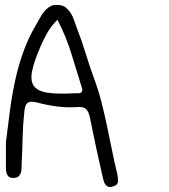

<svg xmlns="http://www.w3.org/2000/svg" viewBox="-20 -731 682 775"><path d="M3.9 -68.4V-157.2Q11.7 -218.8 19.5 -279.8Q27.3 -340.8 40 -400.9Q52.7 -460.9 73.2 -519Q93.8 -577.1 126 -631.8Q133.8 -644.5 141.6 -659.2Q149.4 -673.8 159.2 -685.5Q168.9 -697.3 182.6 -705.1Q196.3 -712.9 214.8 -710.9Q234.4 -710 246.1 -700.2Q257.8 -690.4 266.1 -677.2Q274.4 -664.1 279.3 -648.4Q284.2 -632.8 290 -618.2Q309.6 -568.4 325.2 -517.1Q340.8 -465.8 359.4 -415Q377 -368.2 389.2 -320.3Q401.4 -272.5 411.6 -224.1Q421.9 -175.8 431.6 -127Q441.4 -78.1 453.1 -30.3Q457 -13.7 456.1 2Q455.1 17.6 432.6 22.5Q420.9 25.4 414.1 21.5Q407.2 17.6 403.3 10.7Q399.4 3.9 397.5 -4.9Q395.5 -13.7 393.6 -20.5Q379.9 -80.1 367.2 -139.2Q354.5 -198.2 342.8 -257.8Q337.9 -280.3 327.6 -290.5Q317.4 -300.8 292 -298.8Q251 -295.9 210 -301.3Q168.9 -306.6 128.9 -317.4Q116.2 -320.3 107.4 -320.3Q92.8 -320.3 86.4 -310.5Q80.1 -300.8 78.1 -279.3Q72.3 -226.6 71.3 -174.8Q70.3 -123 67.4 -70.3Q67.4 -60.5 66.9 -50.3Q66.4 -40 63.5 -31.7Q60.5 -23.4 53.7 -18.1Q46.9 -12.7 33.2 -12.7Q20.5 -12.7 14.6 -18.6Q8.8 -24.4 6.3 -32.7Q3.9 -41 3.9 -50.3Q3.9 -59.6 3.9 -68.4ZM279.3 -354.5H295.9Q317.4 -355.5 310.5 -377Q289.1 -445.3 268.1 -514.2Q247.1 -583 211.9 -651.4Q186.5 -626 171.9 -600.1Q157.2 -574.2 145.5 -547.9Q118.2 -485.4 109.9 -445.8Q101.6 -406.2 116.2 -384.8Q130.9 -363.3 170.9 -356.9Q210.9 -350.6 279.3 -354.5Z"/></svg>

Font: Scriphy
Style: Regular
Weight: 400
Designer: Ala M. Lockhart
Foundry: Ala M. Lockhart
Version: Version 1.0 2021